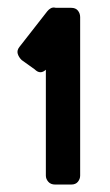

<svg xmlns="http://www.w3.org/2000/svg" viewBox="-20 -794 295 515"><path d="M73 -608 38 -633Q30 -641 27.5 -650Q25 -659 32 -668L107 -764Q111 -769 116.5 -772Q122 -775 130 -773H171Q183 -773 189 -765.5Q195 -758 195 -748V-323Q195 -314 189 -306.5Q183 -299 171 -299H128Q116 -299 109.5 -306.5Q103 -314 103 -323V-607Q88 -593 73 -608Z"/></svg>

Font: Kanalisirung
Style: Regular
Weight: 500
Designer: Peter Wiegel
Foundry: Peter Wiegel
Version: 1.000